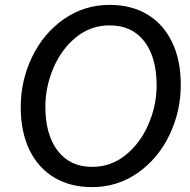

<svg xmlns="http://www.w3.org/2000/svg" viewBox="-20 -754 779 787"><path d="M65 -315Q65 -424 111.5 -520.5Q158 -617 241.5 -675.5Q325 -734 430 -734Q518 -734 583.5 -695Q649 -656 685 -582Q721 -508 721 -406Q721 -298 675 -201.5Q629 -105 545.5 -46Q462 13 357 13Q269 13 203 -26Q137 -65 101 -139Q65 -213 65 -315ZM622 -404Q622 -519 571.5 -584.5Q521 -650 429 -650Q352 -650 292 -601.5Q232 -553 199 -475.5Q166 -398 166 -316Q166 -202 216.5 -136Q267 -70 358 -70Q435 -70 495 -118.5Q555 -167 588.5 -244.5Q622 -322 622 -404Z"/></svg>

Font: Nebula Sans Medium
Style: Regular
Weight: 500
Italic angle: -9°
Designer: Paul D. Hunt for Adobe (as Source Sans)
Foundry: Nebula Entertainment & Broadcasting LLC
Version: Version 1.010